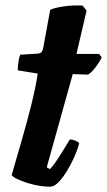

<svg xmlns="http://www.w3.org/2000/svg" viewBox="-20 -703 403 723"><path d="M169 0Q138 0 105.5 -8Q73 -16 50 -26.5Q27 -37 24 -44Q42 -106 61.5 -173.5Q81 -241 97.5 -306.5Q114 -372 122 -426L47 -438Q47 -458 50 -474Q53 -490 56 -497L121 -501Q132 -502 136.5 -507Q141 -512 143 -524L169 -666Q186 -674 220.5 -679Q255 -684 291 -682L306 -663L268 -500H353L363 -487Q354 -468 338.5 -448Q323 -428 311 -422L254 -424L156 -73L168 -66Q178 -76 192 -96.5Q206 -117 219.5 -139.5Q233 -162 243 -178Q253 -178 264.5 -173Q276 -168 278 -163Q273 -142 261 -114.5Q249 -87 233 -60.5Q217 -34 200.5 -17Q184 0 169 0Z"/></svg>

Font: Texturina Black
Style: Italic
Weight: 900
Italic angle: -11°
Designer: Guillermo Torres Carreño
Foundry: Omnibus-Type
Version: Version 1.002; ttfautohint (v1.8.3)